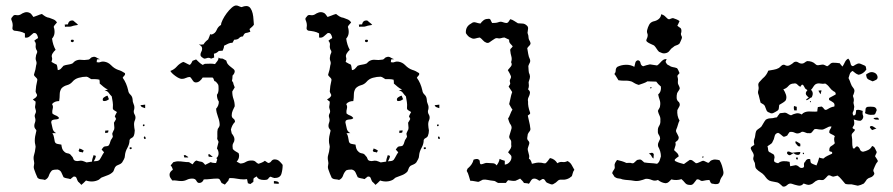

<svg xmlns="http://www.w3.org/2000/svg" viewBox="-20 -672 3262 701"><path d="M55 -619Q62 -624 70 -626.5Q78 -629 86 -626Q92 -624 95 -619.5Q98 -615 102 -610Q109 -612 117 -615.5Q125 -619 133 -621Q139 -616 145.5 -612Q152 -608 160 -607Q168 -604 175.5 -601Q183 -598 188 -590Q185 -586 181.5 -582.5Q178 -579 176 -574Q180 -563 179 -551.5Q178 -540 170 -531Q173 -508 183 -490Q177 -485 172 -477Q167 -469 170 -461Q171 -457 170 -453.5Q169 -450 168 -446Q173 -443 177.5 -440.5Q182 -438 187 -436Q189 -431 189.5 -426Q190 -421 191 -416Q199 -417 203 -422Q207 -427 212 -432Q220 -435 228 -436Q236 -437 244 -440Q247 -442 249.5 -445Q252 -448 256 -450Q266 -455 277 -453.5Q288 -452 299 -454Q306 -454 309.5 -458.5Q313 -463 319 -464Q326 -466 332 -462Q338 -458 345 -456Q343 -456 339.5 -455.5Q336 -455 334 -455Q334 -453 333.5 -450Q333 -447 333 -445Q341 -443 346.5 -445.5Q352 -448 360 -447Q375 -445 386 -433.5Q397 -422 411 -417Q418 -415 424 -412Q430 -409 436 -405Q438 -400 434 -396Q430 -392 428 -388Q442 -369 448 -342Q449 -333 456 -326.5Q463 -320 464 -310Q464 -300 468 -291.5Q472 -283 470 -273Q466 -263 471.5 -254Q477 -245 473 -234Q469 -226 469.5 -216Q470 -206 472 -196Q472 -191 471 -185.5Q470 -180 468 -175Q465 -170 460 -168Q455 -166 453 -161Q453 -146 445 -132Q437 -118 436 -103Q436 -97 432.5 -90.5Q429 -84 426 -79Q422 -74 415.5 -71.5Q409 -69 404 -66Q399 -61 397.5 -55.5Q396 -50 393 -45Q385 -37 375 -33Q365 -29 354 -25Q350 -24 347 -21Q344 -18 341 -16Q330 -10 317.5 -9.5Q305 -9 294 -13Q289 -8 285.5 -4.5Q282 -1 277 3Q274 -1 271 -3.5Q268 -6 265 -9Q262 -14 259.5 -21.5Q257 -29 248 -27Q246 -25 242.5 -22.5Q239 -20 237 -18Q231 -20 224 -21Q217 -22 212 -25Q208 -34 204 -42.5Q200 -51 190 -53Q185 -53 180 -52.5Q175 -52 170 -50Q162 -42 158.5 -31Q155 -20 144 -15Q138 -17 130 -17.5Q122 -18 117 -23Q113 -31 110.5 -38Q108 -45 105 -53Q102 -61 104 -68.5Q106 -76 104 -84Q101 -96 104.5 -107Q108 -118 109 -129Q111 -136 109 -143Q107 -150 107 -158Q107 -173 112 -191Q114 -196 111 -199Q108 -202 106 -207Q104 -215 107.5 -224Q111 -233 108 -242Q105 -250 109 -257Q113 -264 110 -272Q107 -279 108.5 -286Q110 -293 110 -301Q104 -305 100 -309Q103 -311 106.5 -313Q110 -315 113 -319Q117 -324 114 -328.5Q111 -333 110 -338Q111 -358 116 -378Q117 -382 115 -385Q113 -388 110 -390.5Q107 -393 105 -396Q103 -399 105 -403Q110 -417 112 -434Q115 -442 112 -449.5Q109 -457 111 -465Q111 -471 114.5 -477.5Q118 -484 113 -490Q109 -498 110.5 -507Q112 -516 105 -523Q108 -526 111.5 -528.5Q115 -531 119 -533Q118 -541 114 -547Q110 -553 102 -551Q95 -545 88 -539Q81 -533 71 -535V-550Q62 -555 52.5 -557Q43 -559 32 -560Q24 -563 25.5 -571Q27 -579 26 -585Q25 -592 22 -598.5Q19 -605 25 -610Q30 -619 38.5 -617Q47 -615 55 -619ZM244 -373Q236 -364 224.5 -361Q213 -358 205 -350Q198 -340 198 -327.5Q198 -315 196 -303Q179 -303 170 -292Q175 -284 172.5 -275.5Q170 -267 171 -258Q176 -253 183.5 -250.5Q191 -248 196 -241Q193 -237 188 -236.5Q183 -236 178.5 -235.5Q174 -235 170.5 -233Q167 -231 167 -225Q170 -214 172 -203Q174 -192 185 -186Q182 -186 178 -186Q174 -186 171 -185Q176 -179 177 -171Q178 -163 180 -155Q182 -148 190 -146.5Q198 -145 204 -144Q205 -136 207 -129.5Q209 -123 215 -118Q220 -113 228 -112Q236 -111 241 -103Q246 -99 247.5 -93Q249 -87 255 -85Q262 -83 267.5 -84.5Q273 -86 280 -85Q284 -84 287.5 -82.5Q291 -81 296 -79Q301 -80 306 -80.5Q311 -81 316 -82Q316 -88 318 -94Q320 -100 322 -106Q324 -105 326 -104Q328 -103 330 -103Q329 -93 322 -83Q328 -84 333 -84Q338 -84 343 -88Q348 -95 351.5 -102Q355 -109 360 -116Q354 -122 351 -126Q355 -132 359 -136Q363 -138 368 -138Q373 -138 377 -141Q381 -147 382.5 -154Q384 -161 389 -167Q393 -172 391.5 -176Q390 -180 390 -185Q392 -190 393.5 -193Q395 -196 397 -200Q398 -206 397 -212Q396 -218 396 -224Q398 -227 400 -230.5Q402 -234 404 -238Q402 -240 401.5 -242.5Q401 -245 399 -247Q401 -252 403 -255.5Q405 -259 407 -263Q402 -266 396.5 -269.5Q391 -273 392 -279Q393 -290 391.5 -299.5Q390 -309 388 -320Q382 -326 377 -333Q372 -340 362 -342Q364 -343 367.5 -343.5Q371 -344 374 -345Q365 -349 358 -355Q351 -361 344 -367Q344 -370 344 -373.5Q344 -377 343 -381Q335 -383 328 -383Q321 -383 313 -383Q309 -385 305 -388Q301 -391 296 -392Q282 -392 267.5 -388Q253 -384 244 -373ZM228 -583Q231 -599 247 -597Q251 -593 256 -589.5Q261 -586 265 -581Q259 -580 253 -579Q247 -578 242 -576Q236 -574 229.5 -574.5Q223 -575 217 -574Q217 -576 217 -578Q217 -580 216 -582Q220 -583 228 -583ZM239 -525Q241 -528 246 -527Q251 -526 249 -521Q247 -517 242 -518.5Q237 -520 239 -525ZM356 -304Q353 -312 359.5 -316.5Q366 -321 372 -323Q374 -320 375 -316.5Q376 -313 378 -310Q373 -306 367.5 -304Q362 -302 356 -304ZM493 -288Q498 -289 502 -289Q506 -289 510 -290V-277Q505 -279 500 -280.5Q495 -282 493 -288ZM502 -217Q510 -220 507 -212Q500 -209 502 -217ZM364 -195Q367 -195 370 -195.5Q373 -196 376 -196Q376 -194 375.5 -192.5Q375 -191 375 -189Q373 -187 369.5 -187Q366 -187 364 -186ZM506 -173Q509 -175 511 -171Q513 -167 511 -165Q508 -163 506 -166.5Q504 -170 506 -173ZM456 -134Q459 -136 460.5 -132.5Q462 -129 459 -128Q456 -126 453.5 -129.5Q451 -133 456 -134ZM270 -130Q280 -127 286 -122Q285 -121 284 -119Q283 -117 282 -115Q278 -117 273.5 -117Q269 -117 267 -122Q268 -124 269 -126Q270 -128 270 -130Z M778 -462Q781 -459 785 -458.5Q789 -458 793 -458L806 -451Q808 -442 813 -436.5Q818 -431 823.5 -427Q829 -423 833 -419.5Q837 -416 837 -412Q837 -404 829 -396Q829 -391 828.5 -386.5Q828 -382 827 -377L832 -369V-366L837 -353L828 -338Q828 -323 832.5 -310.5Q837 -298 837 -284Q833 -276 829.5 -268Q826 -260 826 -251Q826 -243 832 -239Q838 -235 838 -227Q832 -221 828.5 -214Q825 -207 823 -199L826 -185Q830 -180 833 -174.5Q836 -169 836 -163Q836 -156 832.5 -151Q829 -146 829 -139L830 -128Q834 -123 840 -119.5Q846 -116 851 -113Q853 -107 853 -104Q853 -91 844 -82L857 -75Q868 -75 877 -80.5Q886 -86 897 -86Q904 -86 907 -85Q910 -84 912.5 -82Q915 -80 917 -78Q919 -76 924 -74Q930 -76 936 -78.5Q942 -81 947 -85L959 -77Q966 -77 970.5 -83.5Q975 -90 983 -90Q993 -90 1000 -83.5Q1007 -77 1012 -70Q1012 -53 1007.5 -37.5Q1003 -22 982 -22Q980 -22 975 -24Q970 -26 968 -27Q963 -25 961.5 -22.5Q960 -20 958.5 -18.5Q957 -17 954 -16Q951 -15 943 -15Q935 -15 928 -17.5Q921 -20 917 -28Q908 -23 906.5 -21.5Q905 -20 905 -8L894 0L885 -3L882 -18L871 -17Q858 -17 845.5 -19.5Q833 -22 820 -22Q817 -22 815.5 -18.5Q814 -15 814 -13L801 2L789 -4Q786 -9 783.5 -14.5Q781 -20 774 -20Q761 -20 749 -18.5Q737 -17 724 -17Q719 -4 707 -4Q701 -4 697 -12Q693 -20 682 -20Q671 -20 662 -15.5Q653 -11 642 -11Q634 -11 625.5 -12.5Q617 -14 609 -13Q605 -18 602 -23Q599 -28 599 -34Q599 -40 602.5 -44.5Q606 -49 611 -52Q609 -62 603 -68L613 -80Q618 -81 621.5 -82Q625 -83 630 -83Q640 -83 650 -81.5Q660 -80 670 -80L683 -72Q686 -76 689 -80Q692 -84 697 -86Q708 -82 714.5 -81.5Q721 -81 729 -70L749 -80Q756 -77 763 -77H769L773 -90L770 -95Q778 -101 778 -112Q778 -122 772 -130L778 -154L773 -165Q774 -174 773.5 -183Q773 -192 775 -201Q777 -204 779.5 -208Q782 -212 782 -216Q782 -229 776 -245Q770 -261 769 -275Q779 -286 779 -301Q772 -311 772 -326Q778 -333 778 -347Q778 -359 777 -362Q776 -365 768 -374Q762 -375 761 -380.5Q760 -386 756 -389H720Q716 -382 709.5 -376.5Q703 -371 695 -371Q688 -371 683.5 -378.5Q679 -386 674 -391Q666 -391 659 -387.5Q652 -384 644 -384Q635 -384 620.5 -394.5Q606 -405 602 -413Q616 -418 625.5 -429Q635 -440 649 -446Q655 -444 661 -440.5Q667 -437 673 -435Q679 -440 683 -450L696 -455Q701 -450 707 -444.5Q713 -439 720 -435L728 -439Q737 -439 746.5 -439.5Q756 -440 765 -438Q769 -443 773.5 -449Q778 -455 778 -462ZM980 -2V-11Q985 -11 991.5 -9.5Q998 -8 999 -2L993 -1ZM653 -97 651 -105 656 -106 667 -99V-97ZM742 -100 740 -108 745 -109 757 -99H753ZM907 -582Q904 -577 899.5 -573.5Q895 -570 891 -566L894 -556Q883 -552 877.5 -551.5Q872 -551 867 -539Q858 -539 853 -533Q848 -527 835 -527L829 -516Q820 -516 813 -512.5Q806 -509 798 -505Q798 -500 796.5 -496Q795 -492 793 -487L779 -486Q770 -477 761 -476L762 -462L751 -458Q745 -461 742 -461Q739 -461 737 -460.5Q735 -460 732.5 -459Q730 -458 725 -458Q721 -460 716.5 -463.5Q712 -467 712 -472Q712 -478 715 -483Q718 -488 718 -494Q718 -500 714.5 -503.5Q711 -507 706 -510L714 -509L723 -510Q729 -520 740 -528Q742 -533 744 -537.5Q746 -542 747 -547L753 -546Q766 -550 771 -562.5Q776 -575 787 -581Q787 -588 793 -600Q799 -612 807.5 -623.5Q816 -635 825.5 -643.5Q835 -652 842 -652Q847 -652 852 -649.5Q857 -647 862 -646Q872 -650 879 -650Q889 -650 894.5 -642Q900 -634 902.5 -623Q905 -612 905.5 -600.5Q906 -589 907 -582Z M1129 -619Q1136 -624 1144 -626.5Q1152 -629 1160 -626Q1166 -624 1169 -619.5Q1172 -615 1176 -610Q1183 -612 1191 -615.5Q1199 -619 1207 -621Q1213 -616 1219.5 -612Q1226 -608 1234 -607Q1242 -604 1249.5 -601Q1257 -598 1262 -590Q1259 -586 1255.5 -582.5Q1252 -579 1250 -574Q1254 -563 1253 -551.5Q1252 -540 1244 -531Q1247 -508 1257 -490Q1251 -485 1246 -477Q1241 -469 1244 -461Q1245 -457 1244 -453.5Q1243 -450 1242 -446Q1247 -443 1251.5 -440.5Q1256 -438 1261 -436Q1263 -431 1263.5 -426Q1264 -421 1265 -416Q1273 -417 1277 -422Q1281 -427 1286 -432Q1294 -435 1302 -436Q1310 -437 1318 -440Q1321 -442 1323.5 -445Q1326 -448 1330 -450Q1340 -455 1351 -453.5Q1362 -452 1373 -454Q1380 -454 1383.5 -458.5Q1387 -463 1393 -464Q1400 -466 1406 -462Q1412 -458 1419 -456Q1417 -456 1413.5 -455.5Q1410 -455 1408 -455Q1408 -453 1407.5 -450Q1407 -447 1407 -445Q1415 -443 1420.5 -445.5Q1426 -448 1434 -447Q1449 -445 1460 -433.5Q1471 -422 1485 -417Q1492 -415 1498 -412Q1504 -409 1510 -405Q1512 -400 1508 -396Q1504 -392 1502 -388Q1516 -369 1522 -342Q1523 -333 1530 -326.5Q1537 -320 1538 -310Q1538 -300 1542 -291.5Q1546 -283 1544 -273Q1540 -263 1545.5 -254Q1551 -245 1547 -234Q1543 -226 1543.5 -216Q1544 -206 1546 -196Q1546 -191 1545 -185.5Q1544 -180 1542 -175Q1539 -170 1534 -168Q1529 -166 1527 -161Q1527 -146 1519 -132Q1511 -118 1510 -103Q1510 -97 1506.5 -90.5Q1503 -84 1500 -79Q1496 -74 1489.5 -71.5Q1483 -69 1478 -66Q1473 -61 1471.5 -55.5Q1470 -50 1467 -45Q1459 -37 1449 -33Q1439 -29 1428 -25Q1424 -24 1421 -21Q1418 -18 1415 -16Q1404 -10 1391.5 -9.5Q1379 -9 1368 -13Q1363 -8 1359.5 -4.5Q1356 -1 1351 3Q1348 -1 1345 -3.5Q1342 -6 1339 -9Q1336 -14 1333.5 -21.5Q1331 -29 1322 -27Q1320 -25 1316.5 -22.5Q1313 -20 1311 -18Q1305 -20 1298 -21Q1291 -22 1286 -25Q1282 -34 1278 -42.5Q1274 -51 1264 -53Q1259 -53 1254 -52.5Q1249 -52 1244 -50Q1236 -42 1232.5 -31Q1229 -20 1218 -15Q1212 -17 1204 -17.5Q1196 -18 1191 -23Q1187 -31 1184.5 -38Q1182 -45 1179 -53Q1176 -61 1178 -68.5Q1180 -76 1178 -84Q1175 -96 1178.5 -107Q1182 -118 1183 -129Q1185 -136 1183 -143Q1181 -150 1181 -158Q1181 -173 1186 -191Q1188 -196 1185 -199Q1182 -202 1180 -207Q1178 -215 1181.5 -224Q1185 -233 1182 -242Q1179 -250 1183 -257Q1187 -264 1184 -272Q1181 -279 1182.5 -286Q1184 -293 1184 -301Q1178 -305 1174 -309Q1177 -311 1180.5 -313Q1184 -315 1187 -319Q1191 -324 1188 -328.5Q1185 -333 1184 -338Q1185 -358 1190 -378Q1191 -382 1189 -385Q1187 -388 1184 -390.5Q1181 -393 1179 -396Q1177 -399 1179 -403Q1184 -417 1186 -434Q1189 -442 1186 -449.5Q1183 -457 1185 -465Q1185 -471 1188.5 -477.5Q1192 -484 1187 -490Q1183 -498 1184.5 -507Q1186 -516 1179 -523Q1182 -526 1185.5 -528.5Q1189 -531 1193 -533Q1192 -541 1188 -547Q1184 -553 1176 -551Q1169 -545 1162 -539Q1155 -533 1145 -535V-550Q1136 -555 1126.5 -557Q1117 -559 1106 -560Q1098 -563 1099.5 -571Q1101 -579 1100 -585Q1099 -592 1096 -598.5Q1093 -605 1099 -610Q1104 -619 1112.5 -617Q1121 -615 1129 -619ZM1318 -373Q1310 -364 1298.5 -361Q1287 -358 1279 -350Q1272 -340 1272 -327.5Q1272 -315 1270 -303Q1253 -303 1244 -292Q1249 -284 1246.5 -275.5Q1244 -267 1245 -258Q1250 -253 1257.5 -250.5Q1265 -248 1270 -241Q1267 -237 1262 -236.5Q1257 -236 1252.5 -235.5Q1248 -235 1244.5 -233Q1241 -231 1241 -225Q1244 -214 1246 -203Q1248 -192 1259 -186Q1256 -186 1252 -186Q1248 -186 1245 -185Q1250 -179 1251 -171Q1252 -163 1254 -155Q1256 -148 1264 -146.5Q1272 -145 1278 -144Q1279 -136 1281 -129.5Q1283 -123 1289 -118Q1294 -113 1302 -112Q1310 -111 1315 -103Q1320 -99 1321.5 -93Q1323 -87 1329 -85Q1336 -83 1341.5 -84.5Q1347 -86 1354 -85Q1358 -84 1361.5 -82.5Q1365 -81 1370 -79Q1375 -80 1380 -80.5Q1385 -81 1390 -82Q1390 -88 1392 -94Q1394 -100 1396 -106Q1398 -105 1400 -104Q1402 -103 1404 -103Q1403 -93 1396 -83Q1402 -84 1407 -84Q1412 -84 1417 -88Q1422 -95 1425.5 -102Q1429 -109 1434 -116Q1428 -122 1425 -126Q1429 -132 1433 -136Q1437 -138 1442 -138Q1447 -138 1451 -141Q1455 -147 1456.5 -154Q1458 -161 1463 -167Q1467 -172 1465.5 -176Q1464 -180 1464 -185Q1466 -190 1467.5 -193Q1469 -196 1471 -200Q1472 -206 1471 -212Q1470 -218 1470 -224Q1472 -227 1474 -230.5Q1476 -234 1478 -238Q1476 -240 1475.5 -242.5Q1475 -245 1473 -247Q1475 -252 1477 -255.5Q1479 -259 1481 -263Q1476 -266 1470.5 -269.5Q1465 -273 1466 -279Q1467 -290 1465.5 -299.5Q1464 -309 1462 -320Q1456 -326 1451 -333Q1446 -340 1436 -342Q1438 -343 1441.5 -343.5Q1445 -344 1448 -345Q1439 -349 1432 -355Q1425 -361 1418 -367Q1418 -370 1418 -373.5Q1418 -377 1417 -381Q1409 -383 1402 -383Q1395 -383 1387 -383Q1383 -385 1379 -388Q1375 -391 1370 -392Q1356 -392 1341.5 -388Q1327 -384 1318 -373ZM1302 -583Q1305 -599 1321 -597Q1325 -593 1330 -589.5Q1335 -586 1339 -581Q1333 -580 1327 -579Q1321 -578 1316 -576Q1310 -574 1303.5 -574.5Q1297 -575 1291 -574Q1291 -576 1291 -578Q1291 -580 1290 -582Q1294 -583 1302 -583ZM1313 -525Q1315 -528 1320 -527Q1325 -526 1323 -521Q1321 -517 1316 -518.5Q1311 -520 1313 -525ZM1430 -304Q1427 -312 1433.5 -316.5Q1440 -321 1446 -323Q1448 -320 1449 -316.5Q1450 -313 1452 -310Q1447 -306 1441.5 -304Q1436 -302 1430 -304ZM1567 -288Q1572 -289 1576 -289Q1580 -289 1584 -290V-277Q1579 -279 1574 -280.5Q1569 -282 1567 -288ZM1576 -217Q1584 -220 1581 -212Q1574 -209 1576 -217ZM1438 -195Q1441 -195 1444 -195.5Q1447 -196 1450 -196Q1450 -194 1449.5 -192.5Q1449 -191 1449 -189Q1447 -187 1443.5 -187Q1440 -187 1438 -186ZM1580 -173Q1583 -175 1585 -171Q1587 -167 1585 -165Q1582 -163 1580 -166.5Q1578 -170 1580 -173ZM1530 -134Q1533 -136 1534.5 -132.5Q1536 -129 1533 -128Q1530 -126 1527.5 -129.5Q1525 -133 1530 -134ZM1344 -130Q1354 -127 1360 -122Q1359 -121 1358 -119Q1357 -117 1356 -115Q1352 -117 1347.5 -117Q1343 -117 1341 -122Q1342 -124 1343 -126Q1344 -128 1344 -130Z M1734 -586Q1739 -593 1745.5 -598Q1752 -603 1761 -603Q1769 -605 1771.5 -598.5Q1774 -592 1777 -588Q1782 -588 1788.5 -588.5Q1795 -589 1800 -591Q1808 -594 1814.5 -591.5Q1821 -589 1828 -588Q1834 -588 1837 -593Q1840 -598 1843 -602Q1851 -600 1857.5 -595.5Q1864 -591 1871 -587Q1879 -586 1887 -586Q1895 -586 1902 -580Q1909 -575 1908 -567Q1907 -559 1906 -552Q1908 -547 1909 -542Q1910 -537 1910 -532Q1911 -527 1914 -522.5Q1917 -518 1917 -512Q1915 -507 1911.5 -504Q1908 -501 1905 -496Q1907 -486 1908.5 -475.5Q1910 -465 1915 -455Q1917 -448 1914 -442.5Q1911 -437 1909 -431Q1910 -423 1910 -415Q1910 -407 1914 -399Q1916 -392 1914 -385Q1912 -378 1910 -372Q1911 -365 1911 -359Q1911 -353 1908 -346Q1910 -344 1912.5 -341Q1915 -338 1915 -333Q1914 -325 1910 -317.5Q1906 -310 1908 -301Q1907 -284 1915 -262Q1917 -257 1913 -254.5Q1909 -252 1907 -250Q1909 -239 1912 -227.5Q1915 -216 1916 -205Q1918 -198 1913.5 -192.5Q1909 -187 1907 -182Q1906 -175 1905 -169Q1904 -163 1909 -158Q1914 -153 1912 -146Q1910 -139 1908 -134Q1906 -129 1907 -124Q1908 -119 1909.5 -114Q1911 -109 1912 -104Q1913 -99 1911 -93Q1916 -90 1918.5 -84.5Q1921 -79 1922 -74Q1930 -76 1937.5 -77.5Q1945 -79 1953 -78Q1958 -78 1962.5 -76.5Q1967 -75 1972 -76Q1977 -80 1980.5 -85Q1984 -90 1988 -95Q2005 -92 2015 -76Q2024 -82 2033.5 -80.5Q2043 -79 2052 -84Q2062 -79 2067 -70Q2072 -61 2077 -52Q2073 -47 2071.5 -41Q2070 -35 2068 -29Q2052 -14 2030 -16Q2021 -17 2015.5 -11Q2010 -5 2002 -1Q1997 3 1990.5 0.5Q1984 -2 1979 -4Q1974 -6 1972 -10Q1970 -14 1967 -17Q1962 -20 1958 -17Q1954 -14 1949 -12Q1944 -16 1938 -18.5Q1932 -21 1925 -19Q1920 -16 1917.5 -11Q1915 -6 1911 -1Q1906 -3 1902 -3Q1898 -3 1893 -4Q1890 -9 1887 -12Q1884 -15 1879 -20Q1875 -18 1871 -16Q1867 -14 1862 -12Q1856 -11 1849 -12Q1842 -13 1835 -14Q1833 -12 1831 -9.5Q1829 -7 1827 -4H1799Q1794 -6 1790 -9Q1786 -12 1780 -12Q1770 -13 1761 -15Q1752 -17 1743 -16Q1738 -14 1734 -11.5Q1730 -9 1726 -8Q1718 -9 1711.5 -10.5Q1705 -12 1697 -12Q1694 -21 1691.5 -30.5Q1689 -40 1684 -48Q1686 -57 1690 -59Q1697 -65 1702 -72.5Q1707 -80 1709 -89Q1714 -91 1719.5 -91.5Q1725 -92 1730 -88Q1732 -84 1732 -79Q1732 -74 1736 -72Q1743 -73 1748.5 -75.5Q1754 -78 1761 -77Q1769 -76 1778.5 -76Q1788 -76 1793 -68Q1797 -73 1800 -79Q1803 -85 1804 -92Q1811 -88 1823 -85V-71Q1834 -72 1841.5 -81.5Q1849 -91 1847 -102Q1845 -106 1841.5 -109Q1838 -112 1835 -116Q1838 -121 1842 -126Q1846 -131 1847 -138Q1846 -145 1846.5 -151.5Q1847 -158 1843 -163Q1838 -169 1839.5 -175.5Q1841 -182 1843.5 -189Q1846 -196 1847.5 -202.5Q1849 -209 1845 -216Q1841 -221 1839 -227Q1837 -233 1835 -239Q1840 -247 1843 -255.5Q1846 -264 1851 -272Q1847 -277 1844.5 -282Q1842 -287 1839 -292Q1842 -303 1844 -314Q1846 -325 1850 -336Q1847 -341 1843.5 -346Q1840 -351 1837 -356Q1839 -359 1841.5 -363Q1844 -367 1842 -372Q1840 -378 1843.5 -384Q1847 -390 1845 -395Q1841 -405 1834 -416Q1839 -422 1845 -429Q1851 -436 1846 -445Q1850 -456 1847 -466Q1844 -476 1843 -487Q1842 -492 1845.5 -495Q1849 -498 1852 -503Q1847 -508 1842.5 -513.5Q1838 -519 1839 -527Q1835 -529 1830.5 -531Q1826 -533 1822 -535Q1816 -535 1810.5 -533Q1805 -531 1799 -532Q1792 -534 1787 -531Q1782 -528 1777 -524.5Q1772 -521 1767 -517.5Q1762 -514 1756 -516Q1748 -519 1743.5 -524.5Q1739 -530 1732 -535Q1724 -534 1715.5 -531.5Q1707 -529 1699 -534Q1693 -536 1688.5 -541Q1684 -546 1681 -551Q1679 -575 1700 -586Q1708 -593 1717 -590Q1726 -587 1734 -586Z M2394 -620Q2402 -618 2406.5 -614Q2411 -610 2416 -605Q2421 -600 2426 -602.5Q2431 -605 2437 -606Q2443 -604 2449.5 -601.5Q2456 -599 2461 -595Q2459 -590 2457 -586Q2455 -582 2453 -578Q2456 -575 2459.5 -573Q2463 -571 2466 -568Q2470 -560 2466 -549Q2466 -544 2468.5 -540Q2471 -536 2469 -531Q2467 -526 2465 -521.5Q2463 -517 2461 -513Q2456 -508 2449.5 -506.5Q2443 -505 2438 -500Q2430 -495 2425 -487.5Q2420 -480 2411 -478Q2404 -476 2398 -478Q2392 -480 2386 -483Q2381 -488 2377 -494.5Q2373 -501 2368 -506Q2362 -509 2355 -512Q2348 -515 2343 -519Q2338 -523 2340.5 -528Q2343 -533 2344 -537Q2346 -544 2343.5 -550Q2341 -556 2343 -563Q2345 -572 2350 -581.5Q2355 -591 2366 -594Q2377 -596 2385 -602.5Q2393 -609 2394 -620ZM2379 -433Q2384 -436 2387.5 -440Q2391 -444 2395 -448Q2399 -452 2403.5 -454.5Q2408 -457 2414 -456Q2413 -454 2412 -451.5Q2411 -449 2410 -446Q2412 -442 2414.5 -438.5Q2417 -435 2423 -433Q2429 -428 2436.5 -427Q2444 -426 2452 -423Q2455 -419 2457 -414.5Q2459 -410 2461 -405Q2457 -401 2453 -395Q2454 -390 2455 -385.5Q2456 -381 2455 -376Q2454 -368 2457 -362.5Q2460 -357 2462 -350Q2461 -345 2457.5 -340.5Q2454 -336 2452 -331Q2450 -323 2450.5 -314Q2451 -305 2459 -299Q2464 -291 2460.5 -284Q2457 -277 2453 -270Q2452 -260 2454 -250Q2456 -240 2461 -232Q2457 -224 2455 -216Q2453 -208 2449 -199Q2447 -194 2449 -190Q2451 -186 2453.5 -181.5Q2456 -177 2457.5 -173Q2459 -169 2457 -164Q2455 -160 2452 -157.5Q2449 -155 2446 -153Q2448 -145 2445.5 -138.5Q2443 -132 2441 -124Q2446 -119 2451.5 -114Q2457 -109 2458 -101Q2455 -99 2451 -96Q2447 -93 2444 -90Q2442 -85 2447 -83Q2455 -79 2462.5 -77Q2470 -75 2477 -73Q2483 -77 2488 -81Q2493 -85 2498 -88Q2505 -89 2510 -84.5Q2515 -80 2521 -76Q2526 -76 2532 -79Q2538 -82 2543 -84Q2548 -86 2552.5 -83.5Q2557 -81 2562 -79Q2567 -76 2570 -80Q2573 -84 2576 -86Q2584 -90 2592 -89.5Q2600 -89 2607 -87Q2613 -77 2616 -67Q2619 -57 2621 -46Q2623 -36 2616.5 -27.5Q2610 -19 2608 -9Q2606 -1 2598 0Q2590 1 2584 -1Q2577 -1 2574.5 -5.5Q2572 -10 2570 -15Q2564 -15 2558.5 -14Q2553 -13 2548 -12Q2541 -10 2536 -14Q2531 -18 2524 -17Q2519 -11 2513 -3Q2507 5 2497 3Q2487 3 2481 -4.5Q2475 -12 2468 -18Q2450 -12 2431 -17Q2426 -12 2422 -8Q2418 -4 2411 -3Q2396 -4 2382 -15Q2371 -10 2359.5 -15Q2348 -20 2337 -19Q2327 -15 2316 -12.5Q2305 -10 2294 -12Q2283 -14 2273 -14.5Q2263 -15 2253 -17Q2246 -20 2238.5 -20.5Q2231 -21 2224 -26Q2222 -29 2219.5 -33Q2217 -37 2215 -40Q2217 -47 2221.5 -52.5Q2226 -58 2224 -66Q2223 -72 2226 -77.5Q2229 -83 2233 -88Q2242 -86 2250.5 -83.5Q2259 -81 2267 -77Q2272 -77 2277 -77.5Q2282 -78 2287 -76Q2291 -75 2294 -77Q2297 -79 2299.5 -82Q2302 -85 2305 -87Q2308 -89 2312 -89Q2318 -91 2323 -87Q2328 -83 2332 -79Q2344 -77 2355.5 -76.5Q2367 -76 2379 -74Q2386 -79 2388.5 -86.5Q2391 -94 2393 -101Q2393 -119 2383 -137Q2381 -145 2384 -151.5Q2387 -158 2390 -165Q2390 -173 2385.5 -179.5Q2381 -186 2382 -194Q2381 -204 2386.5 -212.5Q2392 -221 2391 -232Q2392 -242 2388 -250Q2384 -258 2382 -267Q2384 -272 2387 -276.5Q2390 -281 2390 -286Q2392 -297 2388.5 -307Q2385 -317 2383 -327Q2395 -337 2393 -356Q2382 -365 2376 -374Q2368 -374 2360 -374.5Q2352 -375 2344 -375Q2336 -370 2328 -367.5Q2320 -365 2312 -362Q2305 -364 2299 -367Q2293 -370 2287 -374Q2275 -378 2262.5 -377.5Q2250 -377 2238 -379Q2234 -385 2231 -390.5Q2228 -396 2223 -402Q2228 -407 2228 -415Q2228 -423 2234 -428Q2248 -435 2265 -435.5Q2282 -436 2296 -428Q2298 -435 2299.5 -442.5Q2301 -450 2309 -452Q2317 -451 2318.5 -442Q2320 -433 2328 -430Q2334 -432 2340.5 -434Q2347 -436 2353 -437Q2360 -436 2366 -435Q2372 -434 2379 -433ZM2354 -353Q2358 -355 2358.5 -353.5Q2359 -352 2358 -350.5Q2357 -349 2355.5 -349Q2354 -349 2354 -353ZM2349 -111Q2353 -113 2358.5 -114Q2364 -115 2367 -109Q2367 -105 2366.5 -101.5Q2366 -98 2366 -93Q2361 -96 2358.5 -102Q2356 -108 2349 -111ZM2545 -101Q2549 -101 2549 -99.5Q2549 -98 2547.5 -97Q2546 -96 2544.5 -96.5Q2543 -97 2545 -101Z M3056 -429Q3061 -437 3065 -445.5Q3069 -454 3077 -458Q3082 -453 3083.5 -447Q3085 -441 3087 -435Q3092 -428 3097.5 -432Q3103 -436 3108 -438Q3115 -442 3122 -439Q3129 -436 3136 -433Q3141 -431 3141.5 -426.5Q3142 -422 3143 -418Q3132 -402 3115 -399Q3108 -401 3103 -405Q3098 -409 3093 -413Q3085 -409 3082.5 -401.5Q3080 -394 3078 -387Q3083 -377 3086 -367.5Q3089 -358 3096 -350Q3101 -344 3099 -336Q3097 -328 3094 -322Q3096 -317 3097 -312Q3098 -307 3097 -302Q3095 -296 3097.5 -289.5Q3100 -283 3098 -277Q3098 -269 3094.5 -263.5Q3091 -258 3096 -250Q3104 -251 3104.5 -258Q3105 -265 3106 -270Q3113 -272 3118.5 -270.5Q3124 -269 3130 -267Q3128 -257 3131 -250Q3133 -245 3130 -239Q3127 -233 3121 -231Q3115 -231 3109 -232.5Q3103 -234 3097 -236Q3099 -229 3099 -222Q3099 -215 3094 -209Q3091 -204 3095.5 -202Q3100 -200 3102 -198Q3099 -192 3093.5 -187Q3088 -182 3090 -174Q3092 -163 3091.5 -152.5Q3091 -142 3094 -131Q3099 -128 3101.5 -132Q3104 -136 3109 -138Q3117 -135 3119.5 -127Q3122 -119 3131 -118Q3141 -120 3150 -124.5Q3159 -129 3164 -139Q3172 -137 3175 -129.5Q3178 -122 3181 -117Q3180 -112 3178 -109Q3176 -106 3175 -101Q3177 -98 3179.5 -94.5Q3182 -91 3184 -87Q3186 -83 3183 -80Q3180 -77 3178 -73Q3176 -69 3174 -64.5Q3172 -60 3170 -55Q3167 -49 3170.5 -43.5Q3174 -38 3170 -33Q3165 -26 3157.5 -24Q3150 -22 3145 -17Q3142 -13 3139.5 -9Q3137 -5 3134 -2Q3123 4 3112 6Q3106 5 3100.5 3.5Q3095 2 3089 1Q3083 1 3077 1Q3071 1 3066 -1Q3059 -9 3052.5 -17Q3046 -25 3038 -31Q3034 -30 3030.5 -29Q3027 -28 3022 -27Q3017 -28 3012.5 -30.5Q3008 -33 3003 -31Q2999 -27 2995 -22.5Q2991 -18 2986 -15Q2981 -14 2975.5 -15Q2970 -16 2965 -14Q2957 -11 2951.5 -5.5Q2946 0 2938 2Q2932 4 2926 2Q2920 0 2914 -2Q2906 8 2894 5.5Q2882 3 2871 -1Q2862 -4 2854 3.5Q2846 11 2838 9Q2833 5 2828.5 0.5Q2824 -4 2818 -6Q2810 -8 2802.5 -9Q2795 -10 2788 -13Q2780 -18 2775.5 -25Q2771 -32 2764 -38Q2759 -42 2754 -45Q2749 -48 2744 -53Q2738 -58 2737.5 -64.5Q2737 -71 2736 -77Q2734 -81 2732.5 -84Q2731 -87 2730 -91Q2730 -96 2731.5 -100.5Q2733 -105 2731 -110Q2729 -115 2726 -119.5Q2723 -124 2721 -130Q2721 -135 2725.5 -137.5Q2730 -140 2734 -143Q2733 -148 2732.5 -153.5Q2732 -159 2734 -164Q2737 -171 2737.5 -178.5Q2738 -186 2741 -194Q2745 -199 2750 -202Q2755 -205 2760 -210Q2764 -216 2767.5 -222.5Q2771 -229 2776 -235Q2784 -240 2793 -240Q2802 -240 2811 -243Q2816 -242 2818.5 -246.5Q2821 -251 2824 -254Q2826 -259 2830.5 -259Q2835 -259 2840 -260Q2848 -262 2854.5 -257.5Q2861 -253 2868 -251Q2877 -256 2887 -258Q2897 -260 2907 -254Q2912 -260 2919 -262.5Q2926 -265 2933.5 -265Q2941 -265 2948.5 -264.5Q2956 -264 2964 -265Q2964 -271 2966 -281Q2969 -282 2972.5 -282Q2976 -282 2980 -283Q2985 -280 2989 -274Q2993 -268 3001 -273Q3015 -282 3026 -283Q3029 -293 3022 -298Q3015 -303 3007 -307V-314Q3013 -317 3019 -320.5Q3025 -324 3031 -327Q3033 -335 3023 -339Q3015 -344 3008.5 -353Q3002 -362 2993 -367Q2985 -365 2975 -367Q2965 -369 2957 -364Q2952 -360 2949 -354.5Q2946 -349 2941 -344Q2952 -334 2944 -317Q2938 -315 2934 -311Q2930 -307 2923 -306Q2923 -311 2933 -315Q2929 -320 2925.5 -323Q2922 -326 2922 -331Q2922 -334 2924 -337.5Q2926 -341 2928 -343Q2925 -345 2922 -347Q2919 -349 2917 -354Q2915 -357 2913.5 -360Q2912 -363 2908 -363Q2906 -361 2904.5 -359Q2903 -357 2902 -355Q2896 -358 2891 -363.5Q2886 -369 2878 -367Q2866 -367 2858.5 -358Q2851 -349 2840 -346Q2846 -337 2849.5 -326.5Q2853 -316 2849 -306Q2844 -300 2837.5 -296.5Q2831 -293 2825 -289Q2824 -283 2823.5 -276.5Q2823 -270 2817 -267Q2811 -263 2803.5 -259.5Q2796 -256 2789 -261Q2781 -263 2778.5 -269.5Q2776 -276 2774 -281Q2772 -288 2767 -291Q2762 -294 2757 -297Q2755 -304 2753.5 -310.5Q2752 -317 2750 -325Q2746 -333 2748.5 -341.5Q2751 -350 2749 -358Q2747 -367 2753 -373Q2759 -379 2764 -385Q2779 -397 2785 -414Q2795 -416 2805 -417.5Q2815 -419 2824 -424Q2828 -428 2833.5 -432.5Q2839 -437 2845 -435Q2854 -429 2863.5 -434Q2873 -439 2879 -445Q2887 -449 2894.5 -444Q2902 -439 2910 -440Q2915 -441 2918.5 -444Q2922 -447 2927 -449Q2946 -449 2957 -438Q2962 -433 2968 -434Q2974 -435 2981 -436Q2986 -437 2990.5 -434.5Q2995 -432 3000 -430Q3006 -433 3010.5 -438Q3015 -443 3022 -443Q3028 -443 3034 -442.5Q3040 -442 3046 -441Q3048 -438 3050.5 -435Q3053 -432 3056 -429ZM3049 -411Q3049 -405 3055.5 -406Q3062 -407 3065 -410Q3061 -413 3055.5 -416Q3050 -419 3049 -411ZM2977 -199Q2971 -199 2964.5 -200.5Q2958 -202 2953 -200Q2949 -195 2944.5 -189.5Q2940 -184 2933 -186Q2929 -185 2925 -186.5Q2921 -188 2917 -189.5Q2913 -191 2909.5 -191Q2906 -191 2903 -188Q2892 -182 2882.5 -187Q2873 -192 2863 -190Q2860 -187 2858 -183.5Q2856 -180 2854 -177Q2845 -172 2840 -173Q2835 -177 2830.5 -181Q2826 -185 2821 -187Q2810 -185 2808 -174Q2806 -163 2801 -155Q2799 -149 2793 -145.5Q2787 -142 2782 -138Q2784 -133 2784.5 -125Q2785 -117 2793 -115Q2797 -112 2801.5 -110Q2806 -108 2807 -103Q2809 -98 2807 -92.5Q2805 -87 2807 -82Q2813 -77 2821 -76Q2829 -83 2840.5 -83.5Q2852 -84 2863 -81Q2864 -76 2864 -72.5Q2864 -69 2865 -65Q2877 -67 2885 -69Q2892 -68 2897 -63Q2902 -58 2909 -59Q2917 -60 2915.5 -68.5Q2914 -77 2920 -82Q2925 -94 2938 -91Q2939 -87 2939 -84Q2939 -81 2941 -77Q2945 -74 2950.5 -72Q2956 -70 2961 -68Q2964 -75 2966.5 -82Q2969 -89 2971 -97Q2975 -95 2979 -94.5Q2983 -94 2986 -93Q2994 -100 3002 -103.5Q3010 -107 3018 -111Q3020 -118 3013 -118.5Q3006 -119 3008 -126Q3008 -135 3015.5 -139Q3023 -143 3028 -149Q3026 -155 3025.5 -162Q3025 -169 3028 -175Q3023 -179 3018 -181Q3013 -183 3008 -187Q3007 -194 3010.5 -199Q3014 -204 3016 -210Q3010 -211 3005.5 -209Q3001 -207 2996.5 -204.5Q2992 -202 2987 -200Q2982 -198 2977 -199ZM3095 -125Q3091 -121 3091 -116.5Q3091 -112 3092 -107.5Q3093 -103 3095 -98Q3097 -93 3098 -88Q3104 -88 3109 -92Q3110 -97 3108 -101Q3106 -105 3109 -109Q3112 -111 3115 -112.5Q3118 -114 3121 -115Q3119 -123 3110 -122.5Q3101 -122 3095 -125ZM3049 -411Q3050 -419 3055.5 -416Q3061 -413 3065 -410Q3062 -407 3055.5 -406Q3049 -405 3049 -411ZM3152 -406Q3161 -411 3171.5 -407Q3182 -403 3184 -392Q3185 -384 3178.5 -380.5Q3172 -377 3166 -375Q3159 -378 3151.5 -381.5Q3144 -385 3143 -395Q3141 -400 3144.5 -402Q3148 -404 3152 -406ZM2968 -341Q2976 -343 2980 -341Q2978 -338 2977.5 -334.5Q2977 -331 2976 -328Q2974 -330 2972 -334Q2970 -338 2968 -341ZM2937 -302Q2940 -304 2940.5 -303Q2941 -302 2940.5 -300.5Q2940 -299 2938.5 -298.5Q2937 -298 2937 -302ZM2879 -285Q2881 -284 2884 -283.5Q2887 -283 2889 -282V-269H2880Q2877 -277 2879 -285ZM3148 -282Q3157 -283 3168 -282Q3179 -281 3181 -270Q3179 -265 3176.5 -258.5Q3174 -252 3166 -253Q3152 -251 3138 -259Q3140 -264 3140 -272Q3140 -280 3148 -282ZM3169 -241Q3174 -242 3181 -242.5Q3188 -243 3189 -235Q3183 -235 3177.5 -235.5Q3172 -236 3169 -241ZM3161 -212Q3166 -212 3170.5 -208.5Q3175 -205 3180 -203Q3176 -201 3172 -200Q3168 -199 3164 -197Q3162 -199 3157.5 -204.5Q3153 -210 3161 -212ZM2885 -157Q2889 -155 2893 -152.5Q2897 -150 2902 -147V-138Q2895 -136 2891.5 -141Q2888 -146 2884 -150Q2884 -152 2884.5 -153.5Q2885 -155 2885 -157ZM3095 -125Q3101 -122 3110 -122.5Q3119 -123 3121 -115Q3118 -114 3115 -112.5Q3112 -111 3109 -109Q3106 -105 3108 -101Q3110 -97 3109 -92Q3104 -88 3098 -88Q3097 -93 3095 -98Q3093 -103 3092 -107.5Q3091 -112 3091 -116.5Q3091 -121 3095 -125ZM2855 -118Q2860 -120 2866 -116.5Q2872 -113 2878 -115Q2884 -116 2890 -116.5Q2896 -117 2902 -117Q2902 -106 2892.5 -106.5Q2883 -107 2878 -113Q2873 -111 2867.5 -107Q2862 -103 2857 -108Q2851 -112 2855 -118ZM2911 -114Q2915 -115 2915.5 -113.5Q2916 -112 2915 -110.5Q2914 -109 2912.5 -109Q2911 -109 2911 -114ZM2888 -97Q2891 -99 2892.5 -95.5Q2894 -92 2892 -90Q2890 -88 2887.5 -91Q2885 -94 2888 -97Z"/></svg>

Font: ErikasBuero
Style: Regular
Weight: 400
Designer: Peter Wiegel
Foundry: Peter Wiegel
Version: Version 1.006